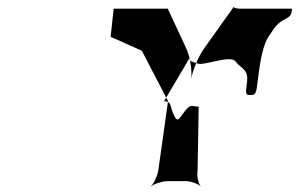

<svg xmlns="http://www.w3.org/2000/svg" viewBox="-20 -856 1068 689"><path d="M1028 -825H836C829 -825 811 -831 809 -836L817 -829L713 -683C690 -651 670 -599 666 -571C670 -599 663 -651 648 -683L582 -825H388L377 -724L489 -674L583 -493L548 -244C545 -226 533 -198 522 -188V-187C532 -196 563 -206 581 -206H647C664 -206 692 -196 700 -187V-188C691 -198 686 -226 689 -244L693 -473C665 -475 664 -484 640 -453C618 -421 615 -418 601 -450C588 -482 595 -491 569 -493L661 -649C661 -632 667 -637 689 -628C709 -618 813 -663 827 -633C849 -607 873 -607 866 -558C860 -513 862 -515 885 -515C903 -518 900 -537 908 -591C914 -636 924 -698 946 -728C969 -764 978 -774 1004 -788C1026 -798 1026 -809 1028 -825Z"/></svg>

Font: Hussar Przerywany
Style: Obl
Weight: 400
Foundry: Cannot Into Space Fonts
Version: Version 0.982